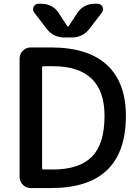

<svg xmlns="http://www.w3.org/2000/svg" viewBox="-20 -1001 710 1000"><path d="M524.4 -397.5Q524.4 -656.2 254.9 -656.2H207Q199.2 -656.2 199.2 -648.4V-125Q199.2 -118.2 207 -118.2H254.9Q392.6 -118.2 458.5 -184.6Q524.4 -251 524.4 -397.5ZM635.7 -397.5Q635.7 -21.5 245.1 -21.5H139.6Q116.2 -21.5 99.1 -38.6Q82 -55.7 82 -79.1V-696.3Q82 -719.7 99.1 -736.8Q116.2 -753.9 139.6 -753.9H245.1Q438.5 -753.9 537.1 -662.6Q635.7 -571.3 635.7 -397.5ZM330.1 -865.2Q331.1 -863.3 334 -863.3Q336.9 -863.3 337.9 -865.2L382.8 -933.6Q397.5 -956.1 420.9 -968.8Q444.3 -981.4 471.7 -981.4H488.3Q505.9 -981.4 513.7 -965.8Q516.6 -959 516.6 -952.1Q516.6 -943.4 510.7 -935.5L446.3 -851.6Q411.1 -805.7 353.5 -805.7H315.4Q257.8 -805.7 222.7 -851.6L158.2 -935.5Q152.3 -943.4 152.3 -952.1Q152.3 -959 155.3 -965.8Q163.1 -981.4 180.7 -981.4H197.3Q224.6 -981.4 248 -968.8Q271.5 -956.1 286.1 -932.6Z"/></svg>

Font: Gen Jyuu Gothic Medium
Style: Regular
Weight: 500
Designer: [Source Han Sans]
Ryoko NISHIZUKA  (kana & ideographs); Paul D. Hunt (Latin, Greek & Cyrillic); Wenlong ZHANG  (bopomofo
Version: Version 1.002.20150607